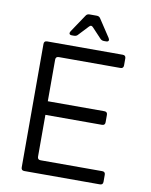

<svg xmlns="http://www.w3.org/2000/svg" viewBox="-92 -906 764 973"><g transform="rotate(10 290.5 -419.5)"><path d="M101 0Q85 0 85 -16V-651Q85 -667 101 -667H490Q506 -667 506 -651V-615Q506 -599 490 -599H173Q157 -599 157 -583V-369H448Q464 -369 464 -353V-315Q464 -299 448 -299H157V-84Q157 -68 173 -68H490Q506 -68 506 -52V-16Q506 0 490 0ZM219 -719Q209 -719 206.5 -724.5Q204 -730 209 -738L270 -829Q276 -839 289 -839H326Q339 -839 345 -829L405 -738Q410 -730 407.5 -724.5Q405 -719 395 -719H384Q372 -719 364 -728L318 -777Q307 -790 296 -777L250 -728Q243 -719 230 -719Z"/></g></svg>

Font: Pitagon Sans
Style: Regular
Weight: 400
Designer: Travis Tran
Foundry: Pitagon
Version: Version 1.001; ttfautohint (v1.8.4.7-5d5b);gftools[0.9.26]